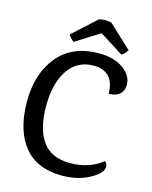

<svg xmlns="http://www.w3.org/2000/svg" viewBox="-131 -969 848 1070"><g transform="rotate(15 293.0 -434.0)"><path d="M557 -96Q557 -59 489.5 -22Q422 15 330 15Q187 15 112.5 -75.5Q38 -166 36.5 -329.5Q35 -493 118.5 -595Q202 -697 357 -697Q442 -697 496 -659Q550 -621 550 -567Q550 -531 527.5 -512Q505 -493 465 -493Q465 -556 434.5 -589.5Q404 -623 346 -623Q250 -623 198 -545.5Q146 -468 146 -337.5Q146 -207 196.5 -135.5Q247 -64 356.5 -64Q466 -64 542 -125Q557 -115 557 -96ZM340 -809 202 -722Q183 -734 170 -756L306 -880Q342 -889 377 -880L510 -756Q496 -733 477 -722Z"/></g></svg>

Font: Karma SemiBold
Style: Regular
Weight: 600
Designer: Joana Correia
Foundry: Indian Type Foundry
Version: Version 1.202;PS 1.0;hotconv 1.0.78;makeotf.lib2.5.61930; tt